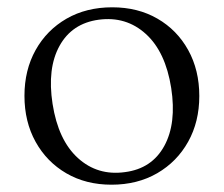

<svg xmlns="http://www.w3.org/2000/svg" viewBox="-20 -495 613 526"><path d="M287.5 -475Q357.5 -475 411.2 -444Q465 -413 495.5 -358Q526 -303 526 -232Q526 -161.5 495.5 -106.8Q465 -52 410.8 -20.5Q356.5 11 285.5 11Q215.5 11 161.8 -20.2Q108 -51.5 77.5 -106.5Q47 -161.5 47 -232.5Q47 -303 77.5 -357.8Q108 -412.5 162.2 -443.8Q216.5 -475 287.5 -475ZM322.5 -23.5Q396 -33 430 -95Q464 -157 449 -254Q433.5 -353 379.5 -402Q325.5 -451 250.5 -441Q177 -431 143 -369.2Q109 -307.5 124 -210.5Q139.5 -111 193.5 -62Q247.5 -13 322.5 -23.5Z"/></svg>

Font: Fraunces 9pt S000 Light
Style: Regular
Weight: 300
Version: Version 1.000; ttfautohint (v1.8.3)